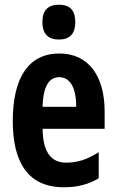

<svg xmlns="http://www.w3.org/2000/svg" viewBox="-20 -781 491 811"><path d="M229 -761C181 -761 159 -736 159 -687C159 -639 183 -614 229 -614C275 -614 298 -639 298 -687C298 -735 278 -761 229 -761ZM231 -555C102 -555 34 -455 34 -270C34 -98 96 10 250 10C304 10 353 -1 397 -28V-138C348 -107 307 -94 259 -94C195 -94 161 -140 160 -237H422V-310C422 -460 354 -555 231 -555ZM230 -455C278 -455 302 -407 302 -330H160C162 -421 190 -455 230 -455Z"/></svg>

Font: Noto Sans Gurmukhi UI ExtraCondensed
Style: Bold
Weight: 700
Width: 2
Designer: Jelle Bosma - Monotype Design Team
Foundry: Monotype Imaging Inc.
Version: Version 2.004